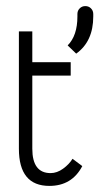

<svg xmlns="http://www.w3.org/2000/svg" viewBox="-20 -602 332 630"><path d="M286 -556V-548Q286 -466 230 -426L202 -453Q234 -485 234 -548V-556Q234 -567 241.5 -574.5Q249 -582 260 -582Q271 -582 278.5 -574.5Q286 -567 286 -556ZM142 8Q42 8 42 -114V-499H86V-398H212V-354H86V-114Q86 -34 146 -34Q167 -34 187 -48.5Q207 -63 218 -81L250 -57Q216 8 142 8Z"/></svg>

Font: Bhavuka
Style: Regular
Weight: 400
Version: 2.94.0; ttfautohint (v1.2) -l 7 -r 28 -G 50 -x 13 -D deva -f